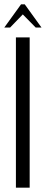

<svg xmlns="http://www.w3.org/2000/svg" viewBox="-20 -873 213 893"><path d="M118 -699V0H54V-699ZM78 -853H95L173 -745H146L86 -806L27 -745H0Z"/></svg>

Font: Moniqa Paragraph
Style: Regular
Weight: 400
Designer: Rajesh Rajput
Foundry: Rajesh Rajput
Version: Version 1.000